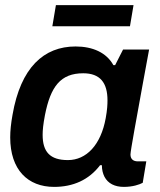

<svg xmlns="http://www.w3.org/2000/svg" viewBox="-20 -720 627 752"><path d="M185 -617H489L503 -700H199ZM192 12C266 12 328 -15 372 -73H379C379 -55 383 -40 389 -28C403 -1 430 12 465 12C500 12 526 3 539 -4L553 -88H520C503 -88 491 -96 491 -115C491 -129 515 -258 540 -396L564 -526H462L431 -465H424C397 -514 343 -538 276 -538C152 -538 61 -456 29 -270C23 -237 20 -208 20 -182C20 -55 89 12 192 12ZM246 -93C176 -93 147 -125 147 -192C147 -210 149 -232 156 -269C178 -381 217 -433 306 -433C372 -433 401 -396 401 -327C401 -310 400 -290 394 -257C375 -152 318 -93 246 -93Z"/></svg>

Font: Archivo SemiBold
Style: Italic
Weight: 600
Italic angle: -10°
Designer: Hector Gatti
Foundry: Omnibus-Type
Version: Version 2.001